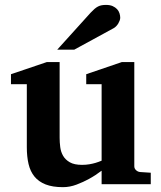

<svg xmlns="http://www.w3.org/2000/svg" viewBox="-20 -754 660 786"><path d="M396 0V-55.2Q371.1 -36.1 344.2 -21.5Q321.3 -8.8 293.5 1.7Q265.6 12.2 237.8 12.2Q195.3 12.2 166.7 1Q138.2 -10.3 121.1 -31.2Q104 -52.2 96.9 -82.5Q89.8 -112.8 89.8 -150.9V-409.2H24.9V-450.2L171.9 -500H224.1V-189.9Q224.1 -171.4 226.6 -151.9Q229 -132.3 238.3 -116.2Q247.6 -100.1 265.9 -89.6Q284.2 -79.1 315.9 -79.1Q331.5 -79.1 345.9 -81.5Q360.4 -84 371.6 -87.4Q384.3 -91.3 396 -96.2V-409.2H333V-450.2L479 -500H529.8V-73.2Q529.8 -64 536.9 -57.4Q543.9 -50.8 553.2 -49.8L597.2 -46.9V0ZM472.2 -681.2Q472.2 -676.3 470 -670.2Q467.8 -664.1 464.4 -658.2Q460.9 -652.3 456.1 -647.2Q451.2 -642.1 446.3 -639.2L284.2 -550.8H214.4L351.1 -702.1Q359.9 -711.4 366.9 -717.5Q374 -723.6 381.1 -727.3Q388.2 -731 396 -732.4Q403.8 -733.9 414.1 -733.9Q430.2 -733.9 441.2 -729Q452.1 -724.1 459.2 -716.6Q466.3 -709 469.2 -699.5Q472.2 -689.9 472.2 -681.2Z"/></svg>

Font: Charis SIL Eur
Style: Bold
Weight: 700
Foundry: SIL International
Version: Version 5.000